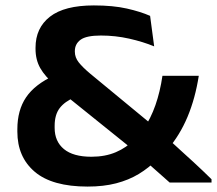

<svg xmlns="http://www.w3.org/2000/svg" viewBox="-20 -673 800 708"><path d="M605.5 0Q596.5 -8 580.5 -22.2Q564.5 -36.5 546.2 -52.5Q528 -68.5 512.8 -82.2Q497.5 -96 490 -103L467 -124L206 -334L182.5 -360Q146 -391 128.5 -421.8Q111 -452.5 111 -493V-497Q111 -570 164.2 -611.5Q217.5 -653 326 -653Q397 -653 447.8 -641.5Q498.5 -630 533.5 -614.5L548.5 -502Q507.5 -519 456.5 -530.5Q405.5 -542 352 -542Q298.5 -542 277.2 -526.5Q256 -511 256 -484.5V-482.5Q256 -461 270.5 -442.8Q285 -424.5 312.5 -401.5L544.5 -210L587.5 -171.5Q603.5 -157.5 621 -141.5Q638.5 -125.5 656.5 -109Q674.5 -92.5 692.8 -76Q711 -59.5 727.8 -43.2Q744.5 -27 760 -12V0ZM303 15Q172.5 15 108.2 -39.5Q44 -94 44 -187.5V-196.5Q44 -266.5 76.2 -314.2Q108.5 -362 180.5 -395L257 -315Q219 -299 200.2 -274.5Q181.5 -250 181.5 -209V-201.5Q181.5 -151.5 215.8 -123.2Q250 -95 317 -95Q368 -95 407.2 -111.8Q446.5 -128.5 475.5 -158.5L508 -195Q536 -236 553.2 -285.5Q570.5 -335 579 -393.5H713Q700 -310.5 671.8 -242.8Q643.5 -175 597.5 -121L560.5 -86Q529 -54 491.8 -31.5Q454.5 -9 408.2 3Q362 15 303 15Z"/></svg>

Font: Anek Gujarati SemiExpanded SemiBold
Style: Regular
Weight: 600
Width: 6
Designer: Mrunmayee Ghaisas (Gujarati), Yesha Goshar (Latin)
Foundry: Ek Type
Version: Version 1.003